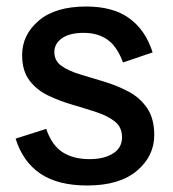

<svg xmlns="http://www.w3.org/2000/svg" viewBox="-20 -560 532 590"><path d="M248 10Q158 10 104 -26.5Q50 -63 28 -134L122 -164Q139 -114 172 -92.5Q205 -71 255 -71Q300 -71 327.5 -88.5Q355 -106 355 -138Q355 -169 333 -186.5Q311 -204 276 -215.5Q241 -227 201.5 -238.5Q162 -250 127 -267Q92 -284 70 -313.5Q48 -343 48 -391Q48 -453 99 -496.5Q150 -540 245 -540Q327 -540 377 -504Q427 -468 449 -399L358 -368Q340 -417 310.5 -438Q281 -459 237 -459Q194 -459 170.5 -442.5Q147 -426 147 -400Q147 -373 169 -357.5Q191 -342 226 -331.5Q261 -321 300.5 -309Q340 -297 375 -278.5Q410 -260 432 -228Q454 -196 454 -145Q454 -80 400.5 -35Q347 10 248 10Z"/></svg>

Font: Radio Canada Big
Style: Regular
Weight: 400
Designer: Étienne Aubert Bonn
Foundry: Coppers and Brasses
Version: Version 1.001